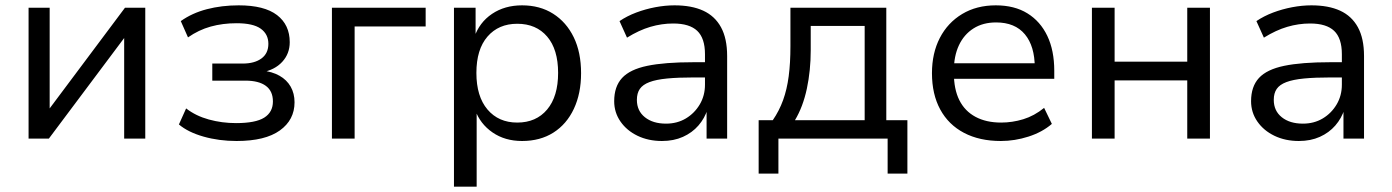

<svg xmlns="http://www.w3.org/2000/svg" viewBox="-20 -519 5213 719"><path d="M87 0V-490H166V-93H151L448 -490H524V0H445V-398H461L163 0Z M866 9Q800 9 742 -7.5Q684 -24 650 -53L677 -113Q713 -85 762 -71.5Q811 -58 864 -58Q937 -58 969.5 -78.5Q1002 -99 1002 -139Q1002 -178 975.5 -197.5Q949 -217 899 -217H775V-281H889Q933 -281 959 -300Q985 -319 985 -355Q985 -391 956.5 -411.5Q928 -432 866 -432Q814 -432 769 -419.5Q724 -407 684 -379L657 -440Q699 -470 754.5 -484.5Q810 -499 874 -499Q970 -499 1017.5 -462.5Q1065 -426 1065 -361Q1065 -318 1037 -287.5Q1009 -257 960 -248V-255Q999 -251 1026.5 -235.5Q1054 -220 1068.5 -194.5Q1083 -169 1083 -136Q1083 -70 1028 -30.5Q973 9 866 9Z M1223 0V-490H1574V-420H1308V0Z M1680 180V-490H1761V-379H1756Q1775 -435 1822.5 -467Q1870 -499 1935 -499Q2002 -499 2051.5 -467.5Q2101 -436 2128.5 -379.5Q2156 -323 2156 -245Q2156 -169 2129 -111.5Q2102 -54 2052.5 -22.5Q2003 9 1935 9Q1871 9 1824.5 -23Q1778 -55 1759 -108H1765V180ZM1917 -60Q1988 -60 2029 -109Q2070 -158 2070 -246Q2070 -334 2029 -382Q1988 -430 1917 -430Q1847 -430 1805.5 -382Q1764 -334 1764 -246Q1764 -158 1805.5 -109Q1847 -60 1917 -60Z M2459 9Q2408 9 2367.5 -10.5Q2327 -30 2303.5 -64Q2280 -98 2280 -140Q2280 -195 2309.5 -227Q2339 -259 2404 -272.5Q2469 -286 2576 -286H2634V-229H2579Q2519 -229 2478 -225Q2437 -221 2412 -211.5Q2387 -202 2376 -186Q2365 -170 2365 -145Q2365 -104 2395 -80Q2425 -56 2474 -56Q2516 -56 2548.5 -75.5Q2581 -95 2600.5 -128Q2620 -161 2620 -202V-316Q2620 -376 2591 -403.5Q2562 -431 2501 -431Q2458 -431 2415.5 -418.5Q2373 -406 2328 -378L2300 -440Q2328 -459 2362.5 -472Q2397 -485 2434 -492Q2471 -499 2506 -499Q2570 -499 2613.5 -479Q2657 -459 2680 -417Q2703 -375 2703 -309V0H2626V-111H2630Q2619 -76 2595.5 -49Q2572 -22 2537.5 -6.5Q2503 9 2459 9Z M2821 131V-69H2874Q2898 -104 2912.5 -144Q2927 -184 2933.5 -233.5Q2940 -283 2940 -346V-490H3299V-69H3378V131H3304V0H2895V131ZM2957 -69H3218V-422H3016V-331Q3016 -255 3001.5 -187Q2987 -119 2957 -69Z M3728 9Q3648 9 3590 -21.5Q3532 -52 3501 -109Q3470 -166 3470 -245Q3470 -320 3499.5 -377Q3529 -434 3583 -466.5Q3637 -499 3709 -499Q3779 -499 3827.5 -469Q3876 -439 3902 -384.5Q3928 -330 3928 -254V-224H3534V-282H3872L3855 -266Q3855 -346 3818 -390.5Q3781 -435 3710 -435Q3661 -435 3625.5 -412.5Q3590 -390 3571 -349.5Q3552 -309 3552 -254V-246Q3552 -185 3572.5 -144Q3593 -103 3633 -81.5Q3673 -60 3729 -60Q3771 -60 3812 -72.5Q3853 -85 3890 -115L3919 -55Q3883 -24 3831.5 -7.5Q3780 9 3728 9Z M4069 0V-490H4154V-288H4426V-490H4511V0H4426V-218H4154V0Z M4844 9Q4793 9 4752.5 -10.5Q4712 -30 4688.5 -64Q4665 -98 4665 -140Q4665 -195 4694.5 -227Q4724 -259 4789 -272.5Q4854 -286 4961 -286H5019V-229H4964Q4904 -229 4863 -225Q4822 -221 4797 -211.5Q4772 -202 4761 -186Q4750 -170 4750 -145Q4750 -104 4780 -80Q4810 -56 4859 -56Q4901 -56 4933.5 -75.5Q4966 -95 4985.5 -128Q5005 -161 5005 -202V-316Q5005 -376 4976 -403.5Q4947 -431 4886 -431Q4843 -431 4800.5 -418.5Q4758 -406 4713 -378L4685 -440Q4713 -459 4747.5 -472Q4782 -485 4819 -492Q4856 -499 4891 -499Q4955 -499 4998.5 -479Q5042 -459 5065 -417Q5088 -375 5088 -309V0H5011V-111H5015Q5004 -76 4980.5 -49Q4957 -22 4922.5 -6.5Q4888 9 4844 9Z"/></svg>

Font: Nunito Sans 10pt
Style: Regular
Weight: 400
Designer: Vernon Adams
Foundry: Vernon Adams
Version: Version 3.101;gftools[0.9.27]